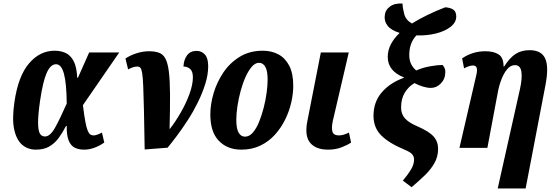

<svg xmlns="http://www.w3.org/2000/svg" viewBox="-20 -831 3114 1079"><path d="M182 10Q137 10 105 -17Q73 -44 60 -102.5Q47 -161 61 -257Q82 -403 143 -474.5Q204 -546 287 -546Q321 -546 348.5 -533.5Q376 -521 393.5 -488.5Q411 -456 414 -394H418L481 -536H650L446 -240Q453 -182 459.5 -147.5Q466 -113 473 -96.5Q480 -80 488 -75Q496 -70 506 -70Q523 -70 553 -86L566 -30Q539 -11 510 -0.5Q481 10 453 10Q422 10 400 -1Q378 -12 366 -41Q354 -70 355 -123H351Q332 -86 310 -56Q288 -26 257.5 -8Q227 10 182 10ZM233 -64Q262 -64 290 -114.5Q318 -165 355 -249Q354 -362 339.5 -416Q325 -470 295 -470Q264 -470 242.5 -421.5Q221 -373 205 -264Q194 -186 194 -142.5Q194 -99 203.5 -81.5Q213 -64 233 -64Z M685 -502Q711 -520 747 -531.5Q783 -543 817 -543Q851 -543 874 -534.5Q897 -526 910 -501Q923 -476 929 -428Q935 -380 935.5 -301.5Q936 -223 933 -107H935Q966 -147 996 -199Q1026 -251 1045 -303.5Q1064 -356 1064 -396Q1064 -430 1048.5 -443.5Q1033 -457 1011 -457Q1013 -496 1031.5 -520.5Q1050 -545 1085 -545Q1113 -545 1131.5 -524.5Q1150 -504 1150 -459Q1150 -412 1134 -360.5Q1118 -309 1092.5 -257Q1067 -205 1036 -157Q1005 -109 975 -69Q945 -29 922 -1L793 9Q791 -123 789 -209Q787 -295 785 -345.5Q783 -396 779 -420Q775 -444 768.5 -450.5Q762 -457 751 -457Q730 -457 700 -441Z M1336 10Q1258 10 1210 -39.5Q1162 -89 1162 -188Q1162 -245 1180.5 -307.5Q1199 -370 1235.5 -424Q1272 -478 1327.5 -512Q1383 -546 1457 -546Q1505 -546 1543.5 -526Q1582 -506 1605 -462.5Q1628 -419 1628 -349Q1628 -305 1617 -256Q1606 -207 1583 -160Q1560 -113 1525.5 -74.5Q1491 -36 1443.5 -13Q1396 10 1336 10ZM1357 -63Q1381 -63 1401 -86Q1421 -109 1436 -146Q1451 -183 1462 -226Q1473 -269 1478.5 -310.5Q1484 -352 1484 -383Q1484 -433 1471 -455.5Q1458 -478 1436 -478Q1414 -478 1395 -456Q1376 -434 1360 -398.5Q1344 -363 1332.5 -320.5Q1321 -278 1314.5 -235.5Q1308 -193 1308 -158Q1308 -108 1321 -85.5Q1334 -63 1357 -63Z M1824 10Q1755 10 1723 -28.5Q1691 -67 1707 -149L1783 -536H1940L1850 -150Q1842 -111 1848.5 -90.5Q1855 -70 1885 -70Q1909 -70 1941 -86L1953 -30Q1935 -17 1900.5 -3.5Q1866 10 1824 10Z M2293 221 2244 184Q2272 151 2289.5 122Q2307 93 2307 65Q2307 48 2296 35.5Q2285 23 2251 9Q2165 -27 2122 -70.5Q2079 -114 2079 -180Q2079 -258 2125.5 -312Q2172 -366 2250 -394V-396Q2159 -432 2159 -511Q2159 -549 2177 -583Q2195 -617 2226 -646Q2178 -661 2158.5 -686Q2139 -711 2142 -741Q2144 -774 2171 -794Q2198 -814 2242 -811Q2243 -784 2252 -751Q2261 -718 2295 -699Q2335 -724 2382.5 -747Q2430 -770 2482 -790Q2512 -788 2528 -776.5Q2544 -765 2544 -738Q2544 -705 2512 -680Q2480 -655 2428.5 -642.5Q2377 -630 2320 -632Q2280 -590 2280 -522Q2280 -492 2290.5 -471Q2301 -450 2319 -435Q2355 -451 2397.5 -458.5Q2440 -466 2467 -466Q2474 -459 2479 -447Q2484 -435 2482 -418Q2481 -386 2457 -361.5Q2433 -337 2401 -337Q2381 -337 2356.5 -344.5Q2332 -352 2309 -364Q2274 -343 2254 -309Q2234 -275 2234 -227Q2234 -190 2256 -165.5Q2278 -141 2328 -120Q2392 -92 2417 -63.5Q2442 -35 2442 5Q2442 50 2421 86.5Q2400 123 2366 155.5Q2332 188 2293 221Z M2777 228 2902 -330Q2916 -393 2910 -429Q2904 -465 2874 -465Q2850 -465 2831 -443Q2812 -421 2798 -385Q2784 -349 2777 -309L2719 0H2562L2657 -410Q2663 -436 2659 -449.5Q2655 -463 2637 -463Q2619 -463 2588 -447L2577 -503Q2636 -543 2707 -543Q2755 -543 2782.5 -525Q2810 -507 2810 -457H2813Q2844 -506 2877 -527.5Q2910 -549 2956 -549Q3022 -549 3043.5 -503Q3065 -457 3046 -356L2934 228Z"/></svg>

Font: Noto Serif ExtraCondensed ExtraBold
Style: Italic
Weight: 800
Width: 2
Italic angle: -12°
Designer: Monotype Design Team
Foundry: Monotype Imaging Inc.
Version: Version 2.013